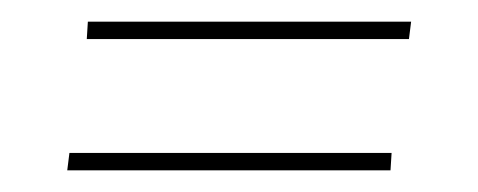

<svg xmlns="http://www.w3.org/2000/svg" viewBox="-20 -289 441 177"><path d="M61 -269H359L357 -253H60ZM44 -148H341L340 -132H42Z"/></svg>

Font: Genos Thin Thin
Style: Italic
Weight: 250
Italic angle: -8°
Version: Version 1.010